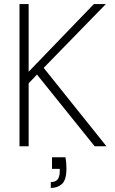

<svg xmlns="http://www.w3.org/2000/svg" viewBox="-20 -720 567 945"><path d="M76 0V-700H121V-367L442 -700H501L195 -386L504 0H446L162 -353L121 -310V0ZM230 205V176Q254 176 264 162.5Q274 149 274 124V111H236V54H302Q305 70 306 84Q307 98 307 109Q307 165 285.5 185Q264 205 230 205Z"/></svg>

Font: DM Sans 24pt ExtraLight
Style: Regular
Weight: 250
Designer: Colophon Foundry, Jonny Pinhorn
Foundry: Colophon Foundry
Version: Version 4.004;gftools[0.9.30]